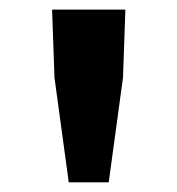

<svg xmlns="http://www.w3.org/2000/svg" viewBox="-20 -800 364 394"><path d="M121.1 -425.8 91.8 -640.6 86.9 -780.3H237.3L232.4 -640.6L203.1 -425.8Z"/></svg>

Font: Nasu
Style: Bold
Weight: 700
Designer: Ryoko NISHIZUKA (kana &amp; ideographs); Paul D. Hunt (Latin, Greek &amp; Cyrillic); Wenlong ZHANG (bopomofo); Sandoll C
Version: Version 2014.1215